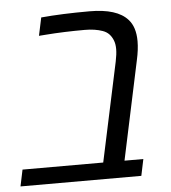

<svg xmlns="http://www.w3.org/2000/svg" viewBox="-67 -685 649 729"><g transform="rotate(-5 258.0 -320.0)"><path d="M116.2 -632.3Q195.8 -639.6 300.8 -639.6Q405.8 -639.6 446.3 -593.8Q472.7 -564.9 472.7 -510.7Q472.7 -479 463.9 -439.5L383.8 -63H455.6L442.4 0H-18.1L-4.9 -63H302.7L383.3 -440.4Q389.2 -468.3 389.2 -488Q389.2 -507.8 383.5 -521.7Q377.9 -535.6 368.7 -545.4Q359.4 -555.2 344.7 -560.5Q315.9 -570.8 276.9 -570.8Q196.8 -570.8 127 -565.4L101.6 -563.5Z"/></g></svg>

Font: Open Sans Hebrew
Style: Italic
Weight: 400
Italic angle: -12°
Foundry: Ascender Corporation, Yanek Iontef
Version: Version 2.001;PS 002.001;hotconv 1.0.70;makeotf.lib2.5.58329